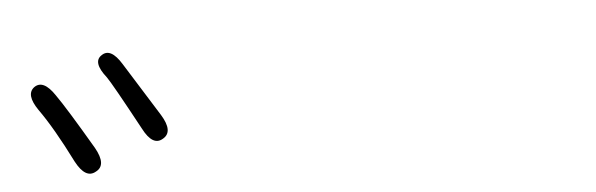

<svg xmlns="http://www.w3.org/2000/svg" viewBox="-29 -892 1058 341"><g transform="rotate(-5 500.0 -721.5)"><path d="M131 -619Q112 -608 95 -640Q64 -702 39 -737Q19 -766 35 -778Q52 -790 72 -760Q89 -736 133 -661Q151 -629 131 -619ZM255 -667Q236 -655 219 -688Q173 -773 165 -784Q142 -813 159 -824Q176 -836 195 -805L255 -709Q274 -678 255 -667Z"/></g></svg>

Font: Resource Han Rounded KR Light
Style: Regular
Weight: 300
Designer: Cyano Hao (round all glyphs); Ryoko NISHIZUKA 西塚涼子 (kana, bopomofo & ideographs); Paul D. Hunt (Latin, Greek & Cyrillic)
Foundry: Cyano Hao
Version: 0.990